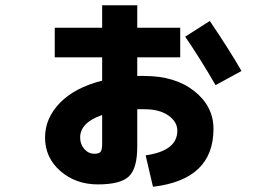

<svg xmlns="http://www.w3.org/2000/svg" viewBox="-20 -659 1040 733"><path d="M189 -553H370V-639H504V-553H668V-440H504V-369H531Q649 -369 722 -311Q795 -253 795 -167Q795 27 564 54L536 -66Q657 -83 657 -160Q657 -194 623 -218Q589 -242 531 -242H504V-99Q504 -16 472 14.5Q440 45 354 45Q269 45 210.5 -6Q152 -57 152 -134Q152 -208 209 -266.5Q266 -325 370 -351V-440H189ZM687 -519 781 -579Q856 -468 902 -388L803 -334Q742 -439 687 -519ZM370 -220Q286 -191 286 -134Q286 -108 302 -90Q318 -72 340 -72Q358 -72 364 -79.5Q370 -87 370 -110Z"/></svg>

Font: Mplus 1p ExtraBold
Style: Regular
Weight: 800
Version: Version 1.061